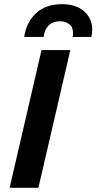

<svg xmlns="http://www.w3.org/2000/svg" viewBox="-20 -900 462 920"><path d="M317 -660 164 0H26L179 -660ZM96 -723Q106 -793 152.5 -836.5Q199 -880 277 -880Q345 -880 383.5 -845.5Q422 -811 422 -757Q422 -742 418 -723H328Q330 -735 330 -742Q330 -770 312 -784Q294 -798 269 -798Q232 -798 212.5 -777.5Q193 -757 189 -723Z"/></svg>

Font: Work Sans SemiBold
Style: Italic
Weight: 600
Italic angle: -13°
Designer: Wei Huang
Foundry: Wei Huang
Version: Version 2.012; ttfautohint (v1.8.3)